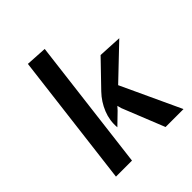

<svg xmlns="http://www.w3.org/2000/svg" viewBox="-207 -892 1025 1025"><g transform="rotate(-45 306.0 -379.0)"><path d="M451.5 0 355.5 -239 349.5 -262 332.5 -243 268.5 -181Q263.5 -235 284.2 -286.2Q305 -337.5 343 -377L478 -517L612 -510L430.5 -337L587 0ZM77 0 170 -758 290 -751 198 0Z"/></g></svg>

Font: Expletus Sans SemiBold
Style: Italic
Weight: 600
Italic angle: -7°
Version: Version 7.500